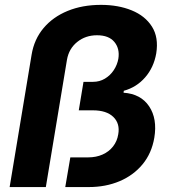

<svg xmlns="http://www.w3.org/2000/svg" viewBox="-20 -757 693 777"><path d="M19 0 107.9 -535.6Q118.2 -598.1 156.2 -643.3Q194.3 -688.5 253.9 -712.9Q313.5 -737.3 388.7 -737.3Q458.5 -737.3 512.9 -715.1Q567.4 -692.9 595 -649.2Q622.6 -605.5 612.3 -541Q602.5 -484.4 567.6 -444.1Q532.7 -403.8 481 -389.6L480 -381.8Q549.8 -377 583.5 -326.7Q617.2 -276.4 604.5 -199.7Q593.8 -136.7 556.9 -92Q520 -47.4 463.9 -23.7Q407.7 0 339.4 0H244.1L264.6 -120.1H336.9Q369.1 -120.1 395 -131.6Q420.9 -143.1 437.5 -164.3Q454.1 -185.5 458.5 -213.4Q466.3 -256.8 438.7 -283.7Q411.1 -310.5 356 -310.5H298.8L317.9 -425.8H356.4Q382.8 -425.8 404.5 -438.7Q426.3 -451.7 440.4 -473.1Q454.6 -494.6 459 -519.5Q465.3 -560.1 442.9 -587.2Q420.4 -614.3 372.6 -614.3Q326.2 -614.3 292.5 -587.2Q258.8 -560.1 251 -515.1L165.5 0Z"/></svg>

Font: Inter 17pt
Style: Bold Italic
Weight: 700
Italic angle: -9.3988°
Version: Version 4.001;git-66647c0bb